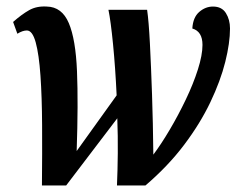

<svg xmlns="http://www.w3.org/2000/svg" viewBox="-20 -566 722 586"><path d="M108 0Q109 -99 108.5 -184.5Q108 -270 103.5 -335Q99 -400 89 -436.5Q79 -473 62 -473Q49 -473 33 -463L20 -499Q46 -522 69 -535Q92 -548 123 -546Q169 -545 190 -495.5Q211 -446 215 -348.5Q219 -251 214 -105L336 -275Q332 -360 325 -431Q318 -502 311 -536H429Q434 -502 437.5 -434Q441 -366 444 -278Q447 -190 448 -94Q472 -126 498 -170Q524 -214 547 -262Q570 -310 584 -354Q598 -398 598 -429Q598 -470 567 -479Q569 -513 588 -529.5Q607 -546 630 -546Q657 -546 669.5 -526Q682 -506 682 -479Q682 -435 667.5 -377Q653 -319 622 -254Q591 -189 542 -124Q493 -59 424 0H337Q339 -46 339.5 -98.5Q340 -151 338 -205L182 0Z"/></svg>

Font: Noto Serif ExtraCondensed
Style: Bold Italic
Weight: 700
Width: 2
Italic angle: -12°
Designer: Monotype Design Team
Foundry: Monotype Imaging Inc.
Version: Version 2.013; ttfautohint (v1.8.4.7-5d5b)